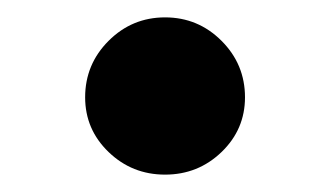

<svg xmlns="http://www.w3.org/2000/svg" viewBox="-20 -480 380 221"><path d="M105 -305Q78 -331 78 -368Q78 -406 105 -433Q132 -460 170 -460Q208 -460 235 -433Q262 -406 262 -368Q262 -331 235 -305Q208 -279 170 -279Q132 -279 105 -305Z"/></svg>

Font: Source Han Serif SC Heavy
Style: Regular
Weight: 900
Designer: Ryoko NISHIZUKA  (kana & ideographs); Frank Grießhammer (Latin, Greek & Cyrillic); Wenlong ZHANG  (bopomofo); Sandoll Co
Foundry: Adobe Systems Incorporated
Version: Version 1.001 October 20, 2017